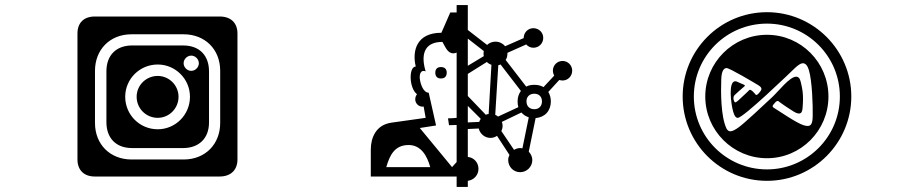

<svg xmlns="http://www.w3.org/2000/svg" viewBox="-20 -769 3640 756"><path d="M703 -634C786 -634 847 -576 847 -490V-285C847 -202 789 -141 703 -141H498C415 -141 354 -199 354 -285V-490C354 -573 412 -634 498 -634ZM601 -515C671 -515 728 -458 728 -388C728 -317 671 -260 601 -260C530 -260 473 -317 473 -388C473 -458 530 -515 601 -515ZM733 -550C749 -550 763 -536 763 -520C763 -504 749 -490 733 -490C717 -490 703 -504 703 -520C703 -536 717 -550 733 -550ZM915 -637C915 -679 889 -704 845 -704H353C310 -704 285 -679 285 -637V-141C285 -100 310 -74 353 -74H845C889 -74 915 -100 915 -141ZM500 -590C439 -590 399 -553 399 -488V-288C399 -226 436 -186 500 -186H701C762 -186 803 -223 803 -287V-488C803 -550 766 -590 701 -590ZM601 -470C555 -470 518 -433 518 -388C518 -342 555 -305 601 -305C646 -305 683 -342 683 -388C683 -433 646 -470 601 -470Z M1501 -111C1514 -155 1532 -198 1589 -198C1638 -198 1662 -155 1674 -111ZM1668 -404C1648 -404 1636 -435 1633 -459C1631 -477 1637 -496 1656 -488C1638 -547 1645 -604 1722 -604C1734 -584 1742 -559 1765 -559C1769 -559 1774 -560 1778 -562V-305C1768 -304 1756 -303 1744 -303L1748 -276C1757 -276 1767 -277 1778 -277V-131L1760 -111L1633 -265L1697 -275ZM1873 -301C1870 -297 1868 -293 1867 -289L1822 -287V-352ZM1954 -253C1957 -259 1959 -266 1959 -274C1959 -279 1958 -284 1956 -289L2033 -326C2041 -317 2050 -311 2062 -307L2037 -185C2034 -185 2031 -186 2028 -186C2019 -186 2011 -183 2004 -179ZM1884 -558C1884 -555 1884 -551 1885 -548L1822 -510V-617L1885 -568C1884 -565 1884 -561 1884 -558ZM1822 -478 1897 -525C1902 -520 1908 -516 1915 -514L1904 -320C1900 -320 1897 -319 1893 -317L1822 -391ZM2018 -370C2018 -362 2019 -354 2021 -347L1941 -310C1938 -313 1934 -315 1930 -317L1942 -512C1945 -513 1948 -514 1951 -515L2031 -411C2023 -400 2018 -386 2018 -370ZM2053 -370C2053 -388 2065 -400 2084 -400C2102 -400 2114 -388 2114 -370C2114 -351 2102 -339 2084 -339C2065 -339 2053 -351 2053 -370ZM1716 -505C1702 -505 1694 -497 1694 -483C1694 -468 1702 -460 1716 -460C1731 -460 1739 -468 1739 -483C1739 -497 1731 -505 1716 -505ZM1822 -57C1846 -60 1864 -80 1864 -104C1864 -129 1846 -149 1822 -151V-261L1865 -263C1870 -242 1889 -226 1911 -226C1921 -226 1929 -229 1937 -234L1986 -159C1983 -153 1981 -146 1981 -139C1981 -112 2002 -91 2028 -91C2054 -91 2076 -112 2076 -139C2076 -152 2070 -163 2062 -172L2089 -304C2125 -307 2149 -332 2149 -370C2149 -384 2145 -397 2139 -407L2182 -454C2186 -453 2191 -452 2195 -452C2216 -452 2233 -469 2233 -491C2233 -512 2216 -529 2195 -529C2174 -529 2157 -512 2157 -491C2157 -484 2159 -477 2162 -471L2120 -426C2110 -432 2098 -435 2084 -435C2072 -435 2061 -433 2052 -428L1971 -533C1977 -541 1978 -551 1978 -561L2052 -594C2059 -586 2069 -581 2080 -581C2102 -581 2119 -598 2119 -620C2119 -641 2102 -658 2080 -658C2059 -658 2042 -641 2042 -619L1969 -587C1960 -598 1946 -605 1931 -605C1918 -605 1906 -600 1898 -592L1822 -651V-749H1778V-720H1753L1718 -640C1621 -640 1602 -570 1617 -507C1589 -507 1590 -422 1622 -398C1618 -393 1615 -386 1615 -378C1615 -362 1628 -349 1644 -349C1645 -349 1647 -349 1648 -350L1656 -305L1521 -286C1459 -277 1440 -225 1440 -180V-74H1778V-33H1822Z M2965 -434C2985 -422 2979 -415 2968 -402C2957 -390 2955 -397 2955 -397C2955 -397 2953 -400 2943 -410C2933 -419 2930 -414 2930 -414C2930 -414 2915 -399 2894 -380C2884 -370 2878 -366 2875 -366C2872 -366 2871 -370 2869 -375C2865 -390 2874 -396 2874 -396C2874 -396 2901 -421 2910 -428C2919 -435 2907 -435 2883 -447C2880 -449 2877 -449 2875 -449C2847 -449 2858 -360 2867 -329C2872 -311 2878 -305 2885 -305C2907 -305 3087 -479 3111 -502C3124 -514 3134 -520 3141 -520C3153 -520 3160 -509 3165 -493C3178 -450 3181 -350 3180 -314C3180 -282 3173 -273 3160 -273C3156 -273 3150 -274 3144 -276C3117 -284 3046 -333 3031 -342C3017 -350 3022 -353 3031 -364C3042 -377 3047 -369 3047 -369C3047 -369 3071 -351 3097 -335C3110 -326 3119 -322 3126 -322C3136 -322 3139 -331 3140 -342C3145 -398 3139 -420 3133 -446C3130 -461 3123 -467 3115 -467C3089 -467 3045 -409 3020 -386C2987 -355 2910 -283 2889 -268C2875 -258 2864 -252 2856 -252C2850 -252 2845 -255 2841 -262C2818 -309 2818 -407 2820 -457C2821 -493 2832 -501 2841 -501C2853 -501 2952 -442 2965 -434ZM2712 -389C2712 -548 2841 -676 3000 -676C3158 -676 3287 -548 3287 -389C3287 -230 3158 -102 3000 -102C2841 -102 2712 -230 2712 -389ZM2757 -389C2757 -255 2866 -146 3000 -146C3134 -146 3242 -255 3242 -389C3242 -523 3134 -632 3000 -632C2866 -632 2757 -523 2757 -389ZM2668 -389C2668 -206 2816 -57 3000 -57C3183 -57 3332 -206 3332 -389C3332 -572 3183 -721 3000 -721C2816 -721 2668 -572 2668 -389Z"/></svg>

Font: CryptoKit_GRILLE 1.4
Style: Regular
Weight: 400
Monospace: yes
Designer: Oceane Juvin
Foundry: http://www.head-geneve.ch
Version: Version 1.004